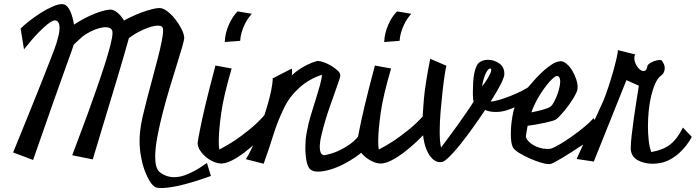

<svg xmlns="http://www.w3.org/2000/svg" viewBox="-20 -779 3439 949"><path d="M1022.5 90.8Q970.7 109.4 931.2 121.1Q891.6 132.8 862.3 139.2Q833 145.5 812.5 147.9Q792 150.4 779.3 150.4Q769.5 150.4 764.2 149.9Q758.8 149.4 754.9 148.4Q751 147.5 748 146.5Q733.4 137.7 719.7 115.7Q706.1 93.8 694.8 63Q683.6 32.2 676.8 -5.4Q669.9 -43 669.9 -84Q669.9 -109.4 672.9 -132.8Q675.8 -162.1 685.5 -204.6Q695.3 -247.1 708 -295.4Q720.7 -343.8 734.4 -394.5Q748 -445.3 759.8 -490.7Q771.5 -536.1 778.8 -572.3Q786.1 -608.4 786.1 -627.9Q786.1 -638.7 783.2 -643.6Q778.3 -652.3 760.7 -652.3Q747.1 -652.3 729.5 -647.5Q711.9 -642.6 692.4 -634.3Q672.9 -626 653.3 -614.7Q633.8 -603.5 617.2 -590.8Q609.4 -562.5 587.9 -488.3Q579.1 -457 565.4 -412.1Q551.8 -367.2 533.7 -306.6Q515.6 -246.1 491.7 -168Q467.8 -89.8 438.5 8.8L336.9 -11.7Q350.6 -48.8 371.1 -102.5Q391.6 -156.2 413.6 -216.8Q435.5 -277.3 457.5 -340.3Q479.5 -403.3 497.1 -458Q514.6 -512.7 525.4 -554.7Q536.1 -596.7 536.1 -616.2Q536.1 -624 535.2 -626Q531.2 -636.7 522.5 -640.6Q513.7 -644.5 502 -644.5Q487.3 -644.5 470.2 -639.6Q453.1 -634.8 437 -627.4Q420.9 -620.1 406.7 -611.3Q392.6 -602.5 384.8 -595.7Q377 -588.9 366.7 -579.1Q356.4 -569.3 344.7 -558.6Q335.9 -531.2 310.5 -461.9Q299.8 -431.6 284.7 -389.6Q269.5 -347.7 249 -289.6Q228.5 -231.4 202.6 -157.2Q176.8 -83 143.6 11.7L44.9 -25.4Q83 -119.1 112.8 -192.4Q142.6 -265.6 165 -321.8Q187.5 -377.9 203.1 -418Q218.8 -458 229.5 -485.4Q254.9 -549.8 260.7 -570.3Q265.6 -586.9 270 -606.4Q274.4 -626 274.4 -641.6Q274.4 -657.2 269 -667.5Q263.7 -677.7 251 -678.7Q249 -678.7 240.7 -675.8Q232.4 -672.9 214.8 -659.2Q197.3 -645.5 168.9 -616.7Q140.6 -587.9 98.6 -535.2L82 -637.7Q96.7 -653.3 123.5 -674.3Q150.4 -695.3 180.2 -714.4Q210 -733.4 238.8 -746.1Q267.6 -758.8 287.1 -758.8Q291 -758.8 296.9 -756.8Q305.7 -754.9 313.5 -745.6Q321.3 -736.3 327.6 -722.7Q334 -709 338.4 -691.9Q342.8 -674.8 345.7 -657.2Q366.2 -670.9 391.1 -684.6Q416 -698.2 440.9 -708.5Q465.8 -718.8 488.3 -725.1Q510.7 -731.4 525.4 -731.4H529.3Q545.9 -729.5 563 -714.4Q580.1 -699.2 592.8 -677.7Q610.4 -687.5 634.8 -698.7Q659.2 -710 683.6 -718.8Q708 -727.5 730.5 -733.4Q752.9 -739.3 767.6 -739.3H768.6Q786.1 -739.3 807.1 -723.1Q828.1 -707 846.2 -684.1Q864.3 -661.1 877 -636.2Q889.6 -611.3 890.6 -592.8Q890.6 -582 880.4 -546.4Q870.1 -510.7 854 -459.5Q837.9 -408.2 819.3 -346.7Q800.8 -285.2 784.7 -223.1Q768.6 -161.1 757.8 -103.5Q747.1 -45.9 747.1 -3.9Q747.1 49.8 766.6 69.3Q784.2 84 802.7 90.3Q821.3 96.7 840.8 96.7Q867.2 96.7 892.6 87.4Q918 78.1 939.9 66.4Q961.9 54.7 978.5 43Q995.1 31.2 1002.9 26.4Z M1224.6 -710.9Q1202.1 -684.6 1190.4 -660.2Q1178.7 -635.7 1173.8 -617.2Q1168 -595.7 1167 -577.1L1090.8 -571.3Q1092.8 -615.2 1110.8 -656.2Q1128.9 -697.3 1154.3 -722.7ZM1320.3 -151.4Q1286.1 -111.3 1251.5 -79.1Q1216.8 -46.9 1185.5 -23.4Q1154.3 0 1127.9 13.2Q1101.6 26.4 1083 28.3Q1081.1 29.3 1075.2 29.3Q1056.6 29.3 1036.1 20.5Q1015.6 11.7 998 -2.9Q980.5 -17.6 968.8 -35.6Q957 -53.7 957 -71.3V-73.2Q959 -92.8 968.8 -139.6Q976.6 -180.7 994.1 -255.4Q1011.7 -330.1 1044.9 -455.1L1125 -440.4Q1085 -304.7 1073.2 -218.8Q1061.5 -132.8 1061.5 -88.9Q1061.5 -76.2 1061.5 -66.9Q1061.5 -57.6 1062.5 -51.8Q1063.5 -44.9 1064.5 -40Q1100.6 -58.6 1139.6 -84Q1172.9 -106.4 1212.9 -138.7Q1252.9 -170.9 1291 -213.9Z M1326.2 -390.6Q1352.5 -404.3 1373 -415Q1390.6 -423.8 1405.8 -431.6Q1420.9 -439.5 1422.9 -439.5Q1422.9 -434.6 1423.3 -431.6Q1423.8 -428.7 1423.8 -425.8Q1423.8 -420.9 1423.3 -416Q1422.9 -411.1 1421.9 -406.2Q1451.2 -433.6 1484.9 -451.7Q1518.6 -469.7 1547.9 -477.5H1552.7Q1563.5 -477.5 1582 -470.7Q1600.6 -463.9 1618.2 -453.1Q1635.7 -442.4 1648.9 -430.2Q1662.1 -418 1662.1 -407.2Q1662.1 -400.4 1654.8 -378.4Q1647.5 -356.4 1636.2 -325.2Q1625 -293.9 1611.8 -256.3Q1598.6 -218.8 1587.4 -181.2Q1576.2 -143.6 1568.4 -109.9Q1560.5 -76.2 1560.5 -51.8Q1560.5 -35.2 1565.4 -24.4Q1570.3 -13.7 1581.1 -11.7Q1617.2 -17.6 1650.4 -32.2Q1678.7 -44.9 1710.4 -66.9Q1742.2 -88.9 1766.6 -126L1794.9 -51.8Q1771.5 -26.4 1739.7 -4.4Q1708 17.6 1674.8 34.2Q1641.6 50.8 1608.9 60.1Q1576.2 69.3 1551.8 69.3Q1528.3 69.3 1515.6 59.6Q1502 49.8 1495.6 19.5Q1489.3 -10.7 1489.3 -47.9Q1489.3 -67.4 1490.7 -86.4Q1492.2 -105.5 1496.1 -125Q1502.9 -165 1515.6 -207Q1528.3 -249 1540.5 -287.6Q1552.7 -326.2 1561.5 -357.9Q1570.3 -389.6 1571.3 -409.2Q1508.8 -389.6 1460 -345.7Q1411.1 -301.8 1384.8 -247.1Q1352.5 -181.6 1330.6 -110.8Q1308.6 -40 1283.2 30.3L1195.3 7.8Q1208 -11.7 1222.7 -42.5Q1237.3 -73.2 1251.5 -110.4Q1265.6 -147.5 1279.3 -187.5Q1293 -227.5 1303.7 -264.6Q1314.5 -301.8 1320.8 -334Q1327.1 -366.2 1328.1 -387.7L1326.2 -390.6Z M2012.7 -710.9Q1990.2 -684.6 1978.5 -660.2Q1966.8 -635.7 1961.9 -617.2Q1956.1 -595.7 1955.1 -577.1L1878.9 -571.3Q1880.9 -615.2 1898.9 -656.2Q1917 -697.3 1942.4 -722.7ZM2108.4 -151.4Q2074.2 -111.3 2039.6 -79.1Q2004.9 -46.9 1973.6 -23.4Q1942.4 0 1916 13.2Q1889.6 26.4 1871.1 28.3Q1869.1 29.3 1863.3 29.3Q1844.7 29.3 1824.2 20.5Q1803.7 11.7 1786.1 -2.9Q1768.6 -17.6 1756.8 -35.6Q1745.1 -53.7 1745.1 -71.3V-73.2Q1747.1 -92.8 1756.8 -139.6Q1764.6 -180.7 1782.2 -255.4Q1799.8 -330.1 1833 -455.1L1913.1 -440.4Q1873 -304.7 1861.3 -218.8Q1849.6 -132.8 1849.6 -88.9Q1849.6 -76.2 1849.6 -66.9Q1849.6 -57.6 1850.6 -51.8Q1851.6 -44.9 1852.5 -40Q1888.7 -58.6 1927.7 -84Q1960.9 -106.4 2001 -138.7Q2041 -170.9 2079.1 -213.9Z M2363.3 -352.5Q2366.2 -356.4 2374 -366.7Q2381.8 -377 2389.2 -389.2Q2396.5 -401.4 2402.3 -413.6Q2408.2 -425.8 2408.2 -432.6Q2408.2 -437.5 2405.3 -439.5Q2404.3 -440.4 2402.3 -440.4Q2396.5 -440.4 2389.6 -431.2Q2382.8 -421.9 2377.4 -408.2Q2372.1 -394.5 2368.2 -379.4Q2364.3 -364.3 2363.3 -352.5ZM2625 -305.7Q2603.5 -293 2580.6 -278.8Q2557.6 -264.6 2533.2 -252.9Q2508.8 -241.2 2482.9 -233.4Q2457 -225.6 2430.7 -225.6Q2418 -225.6 2404.8 -227.5Q2391.6 -229.5 2377.9 -235.4Q2348.6 -191.4 2316.4 -146.5Q2284.2 -101.6 2254.9 -64.9Q2225.6 -28.3 2201.7 -4.9Q2177.7 18.6 2166 21.5Q2162.1 22.5 2155.3 22.5Q2137.7 22.5 2122.6 10.3Q2107.4 -2 2095.7 -23.4Q2084 -44.9 2077.1 -74.7Q2070.3 -104.5 2069.3 -139.6Q2068.4 -142.6 2068.4 -147.5V-171.9Q2068.4 -207 2074.7 -284.2Q2081.1 -361.3 2106.4 -488.3L2186.5 -454.1Q2183.6 -445.3 2178.2 -410.6Q2172.9 -376 2167.5 -328.1Q2162.1 -280.3 2157.7 -227.5Q2153.3 -174.8 2153.3 -129.9Q2153.3 -104.5 2154.8 -84.5Q2156.2 -64.5 2160.2 -49.8Q2175.8 -71.3 2198.2 -101.1Q2220.7 -130.9 2243.2 -162.6Q2265.6 -194.3 2286.6 -224.6Q2307.6 -254.9 2321.3 -277.3Q2318.4 -284.2 2318.4 -292Q2317.4 -299.8 2317.4 -309.6Q2317.4 -319.3 2317.4 -330.1Q2317.4 -350.6 2318.8 -374Q2320.3 -397.5 2324.7 -418.9Q2329.1 -440.4 2337.4 -456.1Q2345.7 -471.7 2360.4 -476.6Q2374 -483.4 2391.6 -483.4Q2421.9 -483.4 2447.3 -465.8Q2472.7 -448.2 2472.7 -415V-410.2Q2469.7 -378.9 2405.3 -277.3H2407.2Q2419.9 -277.3 2446.8 -285.2Q2473.6 -293 2503.4 -304.7Q2533.2 -316.4 2561 -330.6Q2588.9 -344.7 2604.5 -358.4Z M2733.4 -403.3Q2725.6 -403.3 2712.4 -391.6Q2699.2 -379.9 2684.1 -360.8Q2668.9 -341.8 2652.3 -316.4Q2635.7 -291 2623 -263.7Q2618.2 -253.9 2614.3 -244.1Q2610.4 -234.4 2606.4 -223.6Q2631.8 -228.5 2659.7 -235.8Q2687.5 -243.2 2701.2 -252Q2708 -256.8 2716.3 -271.5Q2724.6 -286.1 2731.9 -304.2Q2739.3 -322.3 2744.1 -342.3Q2749 -362.3 2749 -377Q2749 -387.7 2745.1 -395.5Q2741.2 -403.3 2733.4 -403.3ZM2950.2 -125Q2932.6 -112.3 2909.2 -96.2Q2885.7 -80.1 2859.9 -63Q2834 -45.9 2808.1 -29.3Q2782.2 -12.7 2760.3 0.5Q2738.3 13.7 2722.7 22Q2707 30.3 2702.1 31.2Q2699.2 32.2 2694.3 32.2Q2677.7 32.2 2650.9 23.9Q2624 15.6 2596.7 3.4Q2569.3 -8.8 2546.4 -22.9Q2523.4 -37.1 2515.6 -49.8Q2509.8 -60.5 2507.3 -77.6Q2504.9 -94.7 2504.9 -117.2Q2504.9 -136.7 2506.8 -158.7Q2508.8 -180.7 2512.2 -200.7Q2515.6 -220.7 2520 -237.3Q2524.4 -253.9 2530.3 -263.7Q2537.1 -277.3 2551.8 -298.3Q2566.4 -319.3 2585.4 -342.3Q2604.5 -365.2 2626 -388.7Q2647.5 -412.1 2668.9 -431.2Q2690.4 -450.2 2710.4 -462.4Q2730.5 -474.6 2746.1 -475.6Q2747.1 -475.6 2747.6 -476.1Q2748 -476.6 2750 -476.6Q2765.6 -476.6 2781.2 -462.9Q2796.9 -449.2 2808.6 -429.7Q2820.3 -410.2 2827.6 -388.2Q2835 -366.2 2835 -348.6Q2835 -339.8 2834 -335.9Q2830.1 -320.3 2816.4 -297.4Q2802.7 -274.4 2786.1 -252.4Q2769.5 -230.5 2753.9 -213.4Q2738.3 -196.3 2730.5 -190.4Q2724.6 -185.5 2709.5 -181.2Q2694.3 -176.8 2674.3 -172.4Q2654.3 -168 2631.8 -164.1Q2609.4 -160.2 2587.9 -157.2Q2584 -137.7 2582 -123.5Q2580.1 -109.4 2579.1 -103.5Q2581.1 -92.8 2590.8 -82Q2600.6 -71.3 2615.2 -62.5Q2629.9 -53.7 2647.9 -48.3Q2666 -43 2684.6 -43Q2688.5 -43 2692.9 -43Q2697.3 -43 2701.2 -43.9Q2718.8 -48.8 2748 -66.4Q2777.3 -84 2809.1 -106.4Q2840.8 -128.9 2869.6 -152.8Q2898.4 -176.8 2914.1 -195.3Z M3399.4 -102.5Q3388.7 -82 3373 -61.5Q3357.4 -41 3337.4 -22.9Q3317.4 -4.9 3293.9 8.3Q3270.5 21.5 3245.1 26.4Q3234.4 28.3 3225.1 29.3Q3215.8 30.3 3206.1 30.3Q3164.1 30.3 3132.8 13.2Q3101.6 -3.9 3097.7 -39.1V-48.8Q3097.7 -70.3 3102.1 -109.9Q3106.4 -149.4 3112.8 -193.8Q3119.1 -238.3 3126 -281.7Q3132.8 -325.2 3137.7 -355.5L3076.2 -382.8L2915 19.5L2830.1 6.8Q2835.9 -6.8 2852.5 -43Q2869.1 -79.1 2889.6 -123Q2910.2 -167 2930.2 -210.4Q2950.2 -253.9 2962.9 -282.2Q2973.6 -308.6 2986.3 -346.7Q2999 -384.8 3009.8 -422.4Q3020.5 -460 3027.3 -490.2Q3034.2 -520.5 3034.2 -531.2L3120.1 -509.8Q3117.2 -505.9 3116.2 -501.5Q3115.2 -497.1 3115.2 -492.2Q3115.2 -480.5 3119.6 -469.2Q3124 -458 3130.4 -448.7Q3136.7 -439.5 3145 -433.6Q3153.3 -427.7 3161.1 -427.7Q3167 -427.7 3172.4 -433.1Q3177.7 -438.5 3179.7 -452.1Q3180.7 -458 3188 -463.4Q3195.3 -468.8 3204.6 -473.1Q3213.9 -477.5 3224.1 -480Q3234.4 -482.4 3241.2 -482.4Q3251 -482.4 3252 -478.5Q3256.8 -471.7 3261.2 -462.4Q3265.6 -453.1 3265.6 -442.4Q3265.6 -431.6 3261.2 -421.9Q3256.8 -412.1 3246.1 -404.3Q3230.5 -392.6 3218.8 -366.2Q3207 -339.8 3198.7 -305.7Q3190.4 -271.5 3186.5 -232.4Q3182.6 -193.4 3182.6 -155.3Q3182.6 -118.2 3186.5 -84Q3190.4 -49.8 3199.2 -27.3Q3229.5 -33.2 3252 -42Q3274.4 -50.8 3292.5 -64.9Q3310.5 -79.1 3325.7 -99.1Q3340.8 -119.1 3355.5 -148.4Z"/></svg>

Font: Miniver
Style: Regular
Weight: 400
Designer: Dathan Boardman
Foundry: Open Window
Version: Version 1.000